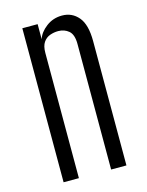

<svg xmlns="http://www.w3.org/2000/svg" viewBox="-113 -812 675 882"><g transform="rotate(-15 224.5 -371.0)"><path d="M78.1 0V-732.4H150.9V-660.6Q160.6 -691.9 193.4 -716.8Q226.1 -741.7 269 -741.7Q316.4 -741.7 346.7 -705.8Q377 -669.9 377 -591.3V0H304.2V-597.2Q304.2 -642.1 283.4 -659.7Q262.7 -677.2 233.4 -677.2Q213.4 -677.2 194.3 -670.4Q175.3 -663.6 163.1 -646Q150.9 -628.4 150.9 -595.7V0Z"/></g></svg>

Font: Antonio Thin
Style: Regular
Weight: 250
Designer: Vernon Adams
Foundry: Vernon Adams
Version: Version 1.002